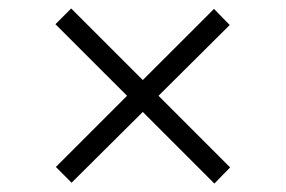

<svg xmlns="http://www.w3.org/2000/svg" viewBox="-20 -561 675 453"><path d="M354 -335 522.9 -166 485.8 -127.9 316.9 -296.9 148.9 -129.9 111.8 -167 279.8 -335 110.8 -503.9 147.9 -541 316.9 -372.1 484.9 -540 522 -502Z"/></svg>

Font: Syncopate
Style: Regular
Weight: 300
Width: 7
Designer: Astigmatic (AOETI)
Foundry: Astigmatic (AOETI)
Version: Version 001.000